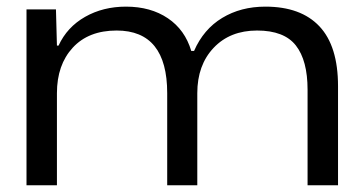

<svg xmlns="http://www.w3.org/2000/svg" viewBox="-20 -553 1087 573"><path d="M59.1 0V-524.9H147L149.9 -417H154.8Q180.2 -472.2 233.9 -502.7Q287.6 -533.2 356 -533.2Q429.7 -533.2 481 -498.5Q532.2 -463.9 550.8 -400.9H559.1Q587.4 -465.8 643.1 -499.5Q698.7 -533.2 772 -533.2Q877.9 -533.2 933.3 -474.4Q988.8 -415.5 988.8 -295.9V0H897.9V-285.2Q897.9 -372.6 863 -417.2Q828.1 -461.9 747.1 -461.9Q666.5 -461.9 617.7 -410.4Q568.8 -358.9 568.8 -274.9V0H479V-274.9Q479 -461.9 328.1 -461.9Q244.1 -461.9 197 -410.6Q149.9 -359.4 149.9 -274.9V0Z"/></svg>

Font: Lumene Sans Expanded
Style: Regular
Weight: 400
Width: 7
Designer: Deni Anggara
Version: Version 1.003;Glyphs 3.1.2 (3151)